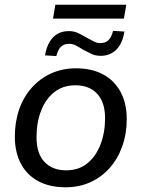

<svg xmlns="http://www.w3.org/2000/svg" viewBox="-20 -786 600 815"><path d="M258 9Q191 9 142.5 -17Q94 -43 68.5 -91.5Q43 -140 43 -206Q43 -269 61.5 -322Q80 -375 115 -414Q150 -453 197.5 -474.5Q245 -496 302 -496Q370 -496 418 -470Q466 -444 492 -395.5Q518 -347 518 -280Q518 -218 499 -165Q480 -112 445.5 -73Q411 -34 363.5 -12.5Q316 9 258 9ZM261 -63Q314 -63 350.5 -92.5Q387 -122 406.5 -172.5Q426 -223 426 -284Q426 -352 392.5 -388Q359 -424 300 -424Q247 -424 210 -394.5Q173 -365 154 -315Q135 -265 135 -203Q135 -135 168.5 -99Q202 -63 261 -63ZM205 -707 215 -766H516L506 -707ZM219 -548 171 -551Q177 -585 190.5 -608Q204 -631 224.5 -642.5Q245 -654 272 -654Q295 -654 314 -644.5Q333 -635 350 -625Q365 -617 378.5 -610Q392 -603 405 -603Q428 -603 440.5 -615.5Q453 -628 460 -655L508 -652Q500 -601 473.5 -575Q447 -549 407 -549Q385 -549 366.5 -558Q348 -567 331 -576Q316 -586 302 -593Q288 -600 274 -600Q251 -600 238.5 -587.5Q226 -575 219 -548Z"/></svg>

Font: Nunito Sans 12pt Medium
Style: Italic
Weight: 500
Italic angle: -9°
Designer: Vernon Adams
Foundry: Vernon Adams
Version: Version 3.101;gftools[0.9.27]